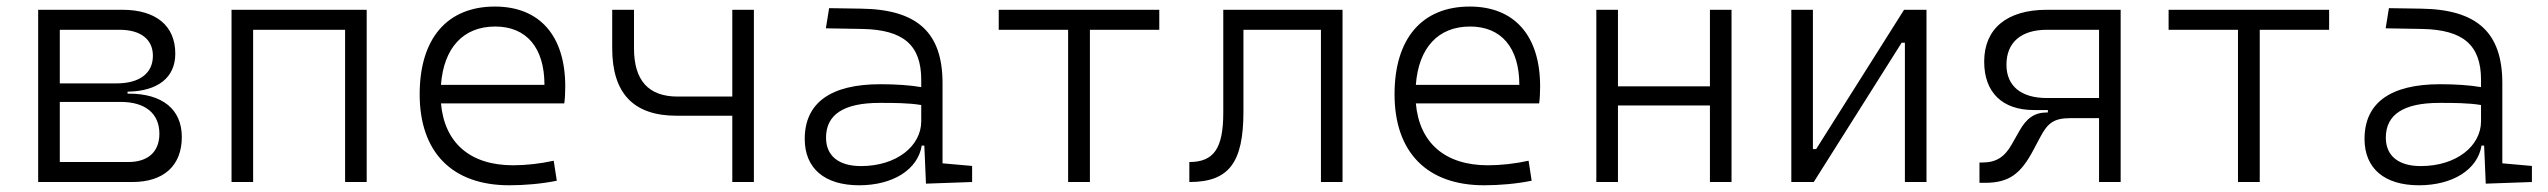

<svg xmlns="http://www.w3.org/2000/svg" viewBox="-20 -547 7657 577"><path d="M94.7 0H377.9C472.2 0 526.4 -49.3 526.4 -135.3C526.4 -218.3 468.3 -265.6 367.2 -265.6H363.3V-271.5C454.6 -272.9 506.8 -314 506.8 -385.7C506.8 -469.7 448.7 -517.6 347.7 -517.6H94.7ZM159.7 -60.1V-240.7H342.8C416.5 -240.7 459 -206.1 459 -145C459 -90.8 424.8 -60.1 365.7 -60.1ZM159.7 -296.4V-457.5H339.4C402.8 -457.5 439.5 -428.7 439.5 -379.4C439.5 -326.7 399.4 -296.4 330.1 -296.4Z M1017.1 0H1082V-517.6H675.8V0H740.7V-457.5H1017.1Z M1510.3 9.8C1556.6 9.8 1607.9 5.4 1653.3 -3.9L1644 -64C1604.5 -55.2 1560.5 -50.3 1522 -50.3C1393.1 -50.3 1315.9 -117.2 1305.2 -236.3H1675.8C1677.7 -250 1678.7 -268.1 1678.7 -287.1C1678.7 -440.4 1601.1 -527.3 1467.3 -527.3C1323.7 -527.3 1241.2 -431.2 1241.2 -263.7C1241.2 -89.4 1338.9 9.8 1510.3 9.8ZM1305.2 -292C1313.5 -403.3 1372.1 -467.3 1468.3 -467.3C1562 -467.3 1616.2 -403.8 1616.2 -292Z M2013.2 -199.2H2180.7V0H2245.6V-517.6H2180.7V-256.8H2016.6C1928.7 -256.8 1885.3 -305.2 1885.3 -401.9V-517.6H1819.8V-401.9C1819.8 -266.6 1883.8 -199.2 2013.2 -199.2Z M2762.7 4.9 2901.4 0V-48.3L2812.5 -56.2V-297.4C2812.5 -448.7 2737.3 -518.6 2568.4 -521L2471.7 -522.5L2461.9 -461.9L2571.8 -460C2693.8 -457.5 2748.5 -412.6 2748.5 -307.1V-285.2C2714.8 -291 2671.9 -293.9 2625.5 -293.9C2476.1 -293.9 2398.4 -237.8 2398.4 -129.4C2398.4 -41 2458 9.8 2562 9.8C2663.1 9.8 2738.3 -37.1 2750 -109.4H2757.8ZM2748.5 -231.4V-182.6C2748.5 -108.9 2675.3 -47.9 2567.4 -47.9C2500.5 -47.9 2462.4 -78.6 2462.4 -133.3C2462.4 -203.1 2516.1 -237.8 2623.5 -237.8C2664.1 -237.8 2710.4 -237.8 2748.5 -231.4Z M3189.9 0H3255.4V-457.5H3463.9V-517.6H2981.4V-457.5H3189.9Z M3554.2 0C3672.9 0 3716.8 -57.6 3716.8 -211.9V-457.5H3949.7V0H4014.6V-517.6H3656.2V-208.5C3656.2 -101.1 3627.9 -60.1 3554.2 -60.1Z M4439.9 9.8C4486.3 9.8 4537.6 5.4 4583 -3.9L4573.7 -64C4534.2 -55.2 4490.2 -50.3 4451.7 -50.3C4322.8 -50.3 4245.6 -117.2 4234.9 -236.3H4605.5C4607.4 -250 4608.4 -268.1 4608.4 -287.1C4608.4 -440.4 4530.8 -527.3 4397 -527.3C4253.4 -527.3 4170.9 -431.2 4170.9 -263.7C4170.9 -89.4 4268.6 9.8 4439.9 9.8ZM4234.9 -292C4243.2 -403.3 4301.8 -467.3 4397.9 -467.3C4491.7 -467.3 4545.9 -403.8 4545.9 -292Z M5118.7 0H5183.6V-517.6H5118.7V-287.6H4842.3V-517.6H4777.3V0H4842.3V-230H5118.7Z M5363.3 0H5430.7L5694.8 -418.5H5704.6V0H5769.5V-517.6H5702.1L5438 -99.1H5428.2V-517.6H5363.3Z M6092.3 -216.3H6134.3V-209H6131.3C6094.2 -209 6070.3 -191.9 6048.8 -153.8L6026.4 -114.3C6004.9 -75.7 5979.5 -58.6 5937 -58.6H5928.7V2.4H5945.3C6018.6 2.4 6053.2 -25.4 6090.8 -96.2L6111.8 -135.7C6133.3 -176.3 6151.9 -191.9 6200.7 -191.9H6288.1V0H6353V-517.6H6131.3C6011.2 -517.6 5942.9 -460.9 5942.9 -361.8C5942.9 -269.5 5997.1 -216.3 6092.3 -216.3ZM6288.1 -252.4H6131.3C6053.7 -252.4 6009.8 -288.6 6009.8 -352.5C6009.8 -419.4 6053.7 -457.5 6131.3 -457.5H6288.1Z M6705.6 0H6771V-457.5H6979.5V-517.6H6497.1V-457.5H6705.6Z M7450.2 4.9 7588.9 0V-48.3L7500 -56.2V-297.4C7500 -448.7 7424.8 -518.6 7255.9 -521L7159.2 -522.5L7149.4 -461.9L7259.3 -460C7381.3 -457.5 7436 -412.6 7436 -307.1V-285.2C7402.3 -291 7359.4 -293.9 7313 -293.9C7163.6 -293.9 7085.9 -237.8 7085.9 -129.4C7085.9 -41 7145.5 9.8 7249.5 9.8C7350.6 9.8 7425.8 -37.1 7437.5 -109.4H7445.3ZM7436 -231.4V-182.6C7436 -108.9 7362.8 -47.9 7254.9 -47.9C7188 -47.9 7149.9 -78.6 7149.9 -133.3C7149.9 -203.1 7203.6 -237.8 7311 -237.8C7351.6 -237.8 7397.9 -237.8 7436 -231.4Z"/></svg>

Font: Cascadia Mono Light
Style: Regular
Weight: 300
Monospace: yes
Designer: Aaron Bell
Foundry: Saja Typeworks
Version: Version 2404.023